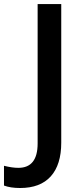

<svg xmlns="http://www.w3.org/2000/svg" viewBox="-96 -734 415 953"><path d="M3.9 199.2Q-43.9 199.2 -76.2 187V88.9Q-35.2 99.1 -4.9 99.1Q90.8 99.1 90.8 -22V-713.9H208V-25.9Q208 83.5 156 141.4Q104 199.2 3.9 199.2Z"/></svg>

Font: Samim Medium FD
Style: Medium-FD
Weight: 500
Foundry: DejaVu fonts team - Redesigned by Saber Rastikerdar
Version: Version 4.0.5